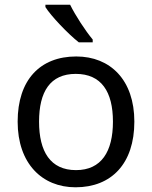

<svg xmlns="http://www.w3.org/2000/svg" viewBox="-20 -786 645 816"><path d="M278 -766H173V-756C196 -719 269 -642 315 -606H374V-618C343 -655 300 -721 278 -766ZM551 -269C551 -446 449 -546 304 -546C150 -546 55 -446 55 -269C55 -91 159 10 301 10C454 10 551 -91 551 -269ZM146 -269C146 -396 193 -472 302 -472C411 -472 460 -396 460 -269C460 -142 411 -63 303 -63C194 -63 146 -142 146 -269Z"/></svg>

Font: Noto Sans Mro
Style: Regular
Weight: 400
Designer: Monotype Design Team
Foundry: Monotype Imaging Inc.
Version: Version 2.001